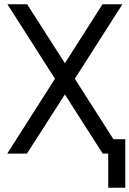

<svg xmlns="http://www.w3.org/2000/svg" viewBox="-20 -720 607 900"><path d="M460.5 -700 284.2 -423.7 107.2 -700H14.8L237.7 -350.8L13.8 0H106.2L284.2 -277.2L461.5 0H554.7L330.8 -350.8L553.7 -700ZM487.3 160H567.3V-67.5H487.3Z"/></svg>

Font: Unageo Variable
Style: Regular
Weight: 300
Designer: Richard Sepsi
Foundry: Richard Sepsi
Version: Version 2.200